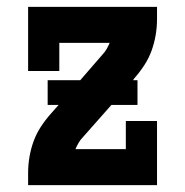

<svg xmlns="http://www.w3.org/2000/svg" viewBox="-20 -540 540 560"><path d="M62 0V-35Q62 -59 66 -82.5Q70 -106 78 -128Q86 -150 99 -170Q112 -190 128 -208L151 -234H119V-306H214L279 -381Q286 -388 291 -397Q296 -406 300 -415H153V-333H62V-520H438V-485Q438 -461 434 -437.5Q430 -414 422 -392Q414 -370 401 -350Q388 -330 372 -312L368 -306H381V-234H305L221 -139Q214 -132 209 -123Q204 -114 200 -105H347V-187H438V0Z"/></svg>

Font: Iosevka Curly Slab Extrabold
Style: Regular
Weight: 800
Monospace: yes
Designer: Belleve Invis
Foundry: Belleve Invis
Version: Version 22.1.2; ttfautohint (v1.8.4)